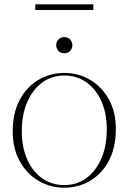

<svg xmlns="http://www.w3.org/2000/svg" viewBox="-20 -860 596 890"><path d="M277 10Q213.5 10 159.2 -21.5Q105 -53 72 -111.8Q39 -170.5 39 -251.5Q39 -335.5 70.8 -396Q102.5 -456.5 157 -489.2Q211.5 -522 279 -522Q343 -522 397 -490.5Q451 -459 484 -400.5Q517 -342 517 -260.5Q517 -177 485.2 -116.2Q453.5 -55.5 399.2 -22.8Q345 10 277 10ZM278 -2Q336.5 -2 380.8 -34.8Q425 -67.5 450 -125.8Q475 -184 475 -260.5Q475 -334.5 450 -390.8Q425 -447 380.5 -478.5Q336 -510 278 -510Q219.5 -510 175.2 -477.2Q131 -444.5 106 -386.2Q81 -328 81 -251.5Q81 -177.5 106 -121.2Q131 -65 175.5 -33.5Q220 -2 278 -2ZM278 -613Q260.5 -613 250.5 -624.5Q240.5 -636 240.5 -650.5Q240.5 -665 250.5 -676.5Q260.5 -688 278 -688Q295.5 -688 305.5 -676.5Q315.5 -665 315.5 -650.5Q315.5 -636 305.5 -624.5Q295.5 -613 278 -613ZM143.5 -813.5V-840H412.5V-813.5Z"/></svg>

Font: Newsreader 72pt ExtraLight
Style: Regular
Weight: 275
Designer: Hugues Gentile
Foundry: Production Type
Version: Version 1.003; ttfautohint (v1.8.3)